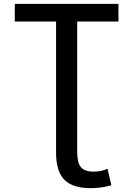

<svg xmlns="http://www.w3.org/2000/svg" viewBox="-20 -750 694 1000"><path d="M272 -638H57V-730H597V-638H382V40Q382 98 401.5 121Q421 144 470 144Q506 144 540 129L560 215Q506 230 452 230Q359 230 315.5 186.5Q272 143 272 45Z"/></svg>

Font: M PLUS 1p Medium
Style: Regular
Weight: 500
Version: Version 1.062